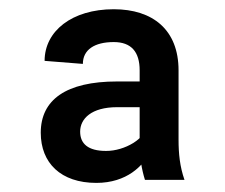

<svg xmlns="http://www.w3.org/2000/svg" viewBox="-20 -742 497 424"><path d="M288.4 -420.5C288.4 -394.5 293 -367.5 300.1 -344.8H387.4C377.1 -374.3 374.3 -403.1 374.3 -433.2V-586.6C374.3 -676.1 317.5 -721.6 231.2 -721.6C138.8 -721.6 78.5 -673.3 78.5 -607.6L163 -600.9C163 -632.1 188.6 -649.1 231.2 -649.1C269.9 -649.1 288.4 -627.5 288.4 -586.6ZM238.6 -562.1C125.4 -562.1 70 -521.3 70 -448.9C70 -382.1 114.3 -338.1 192.8 -338.1C259.9 -338.1 297.2 -376.1 311.4 -407.3L302.9 -464.5C302.9 -436.8 255.7 -408.4 214.1 -408.7C174.4 -408.7 157 -424.7 157 -451.3C157 -479.8 181.8 -505.3 238.6 -505.3H310V-562.1Z"/></svg>

Font: Inter 465
Style: Regular
Weight: 400
Designer: Rasmus Andersson
Foundry: rsms
Version: Version 3.019;Glyphs 3.1.2 (3151)